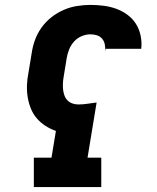

<svg xmlns="http://www.w3.org/2000/svg" viewBox="-20 -763 640 783"><path d="M118 0V-120H190L208 -229Q185 -237 165 -250Q145 -263 130 -280.5Q115 -298 106 -320Q97 -342 93 -366.5Q89 -391 90 -416Q91 -441 96 -466L109 -545Q113 -573 122.5 -599.5Q132 -626 149 -650Q166 -674 189.5 -692.5Q213 -711 239.5 -722.5Q266 -734 294 -738.5Q322 -743 349 -743Q376 -743 403 -739.5Q430 -736 454.5 -727Q479 -718 500 -702.5Q521 -687 534.5 -665.5Q548 -644 553.5 -617.5Q559 -591 556 -564H411L409 -554Q410 -568 407.5 -581.5Q405 -595 396.5 -605Q388 -615 375.5 -619Q363 -623 349 -623Q331 -623 313 -615.5Q295 -608 282 -593.5Q269 -579 262 -561.5Q255 -544 252 -526L239 -446Q237 -434 236.5 -421Q236 -408 237.5 -396Q239 -384 243 -373Q247 -362 255.5 -353.5Q264 -345 275.5 -341Q287 -337 300 -337Q319 -337 337.5 -340Q356 -343 374 -345L337 -120H393V0Z"/></svg>

Font: Iosevka Slab Heavy Extended
Style: Italic
Weight: 900
Width: 7
Italic angle: -9°
Monospace: yes
Designer: Belleve Invis
Foundry: Belleve Invis
Version: Version 11.1.0; ttfautohint (v1.8.3)